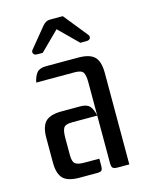

<svg xmlns="http://www.w3.org/2000/svg" viewBox="-108 -769 651 838"><g transform="rotate(-15 218.0 -350.0)"><path d="M291 -393Q291 -424 283 -437Q275 -450 244 -450H71Q77 -479 89.5 -493.5Q102 -508 131 -508H276Q328 -508 349.5 -486.5Q371 -465 371 -413V0H318Q302 0 296.5 -5.5Q291 -11 291 -27ZM146 0Q94 0 72.5 -21.5Q51 -43 51 -95V-205Q51 -257 72.5 -278.5Q94 -300 146 -300H231Q260 -300 272.5 -285.5Q285 -271 291 -242H178Q147 -242 139 -229Q131 -216 131 -185V-107Q131 -76 142.5 -67Q154 -58 185 -58H251V-27Q251 -11 246.5 -5.5Q242 0 226 0ZM344 -593Q351 -585 347 -576.5Q343 -568 329 -568H302L217 -652L132 -568H108Q94 -568 90 -576.5Q86 -585 93 -593L166 -682Q181 -700 199 -700H258Z"/></g></svg>

Font: Rationale
Style: Regular
Weight: 400
Designer: Cyreal (www.cyreal.org)
Foundry: Cyreal (www.cyreal.org)
Version: Version 1.011